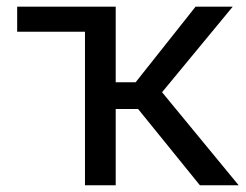

<svg xmlns="http://www.w3.org/2000/svg" viewBox="-20 -548 729 568"><path d="M278.3 -528.3V-454.1H30.8V-528.3ZM322.3 -528.3V0H231.4V-528.3ZM668.5 -528.3 418.5 -225.6H291.5L277.8 -304.7H381.3L558.6 -528.3ZM571.3 0 377.4 -239.3 435.1 -304.7 686 0Z"/></svg>

Font: RobotoDEMO
Style: Regular
Weight: 400
Designer: Christian Robertson
Foundry: Google
Version: Version 2.136